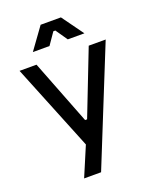

<svg xmlns="http://www.w3.org/2000/svg" viewBox="-163 -793 876 1085"><g transform="rotate(-20 275.0 -250.0)"><path d="M272 -641H284L333 -570H433L339 -700H217L123 -570H223ZM432 -496 281 -108H269L118 -496H16L226 23L151 200H253L534 -496Z"/></g></svg>

Font: Space Text Medium
Style: Regular
Weight: 500
Designer: Florian Karsten (Space Text), Colophon Foundry (Space Mono)
Foundry: Florian Karsten
Version: Version 1.003;PS 001.003;hotconv 1.0.88;makeotf.lib2.5.64775